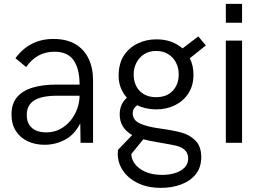

<svg xmlns="http://www.w3.org/2000/svg" viewBox="-20 -726 1334 976"><path d="M207 10Q159.5 10 121.2 -7.8Q83 -25.5 60.8 -60Q38.5 -94.5 38.5 -144.5Q38.5 -198 66 -231.2Q93.5 -264.5 144.5 -280.2Q195.5 -296 267 -296H384.5Q384.5 -375.5 354.5 -419.2Q324.5 -463 257 -463Q166.5 -463 113 -385L58.5 -430Q130 -528 252 -528Q318 -528 362.8 -501.8Q407.5 -475.5 430.2 -428.2Q453 -381 453 -318.5V0H389.5L388 -99Q359 -41.5 310.5 -15.8Q262 10 207 10ZM214.5 -53Q254.5 -53 286 -70Q317.5 -87 339.5 -114.2Q361.5 -141.5 373 -174.5Q384.5 -207.5 384.5 -239.5H273Q191.5 -239.5 153.8 -215.5Q116 -191.5 116 -142Q116 -110.5 129 -91Q142 -71.5 164.2 -62.2Q186.5 -53 214.5 -53Z M799 229Q731 229 681.8 205.2Q632.5 181.5 605.5 142Q578.5 102.5 578.5 55Q578.5 46.5 580 35.5L652 -39.5Q588.5 -75.5 588.5 -144.5Q588.5 -197 625 -229Q583 -277.5 583 -340Q583 -402 609 -442.5Q635 -483 678.8 -504.5Q722.5 -526 775.5 -526Q854.5 -526 908 -480L988 -541L1026.5 -495L945 -430Q963.5 -392 963.5 -347Q963.5 -291 937.8 -251.5Q912 -212 869.2 -191Q826.5 -170 774 -170Q721.5 -170 677 -191Q654.5 -174 654.5 -151.5Q654.5 -115.5 690.2 -98.8Q726 -82 791.5 -73Q860.5 -63.5 902.8 -52Q945 -40.5 974 -11Q1003 18.5 1003 72.5Q1003 125 975 159.8Q947 194.5 900.2 211.8Q853.5 229 799 229ZM773.5 -232Q827.5 -232 858 -264.5Q888.5 -297 888.5 -348.5Q888.5 -380.5 874.8 -407.5Q861 -434.5 835.2 -450.8Q809.5 -467 773.5 -467Q737.5 -467 712.2 -450.2Q687 -433.5 673.2 -406.5Q659.5 -379.5 659.5 -348.5Q659.5 -295 690.5 -263.5Q721.5 -232 773.5 -232ZM805 163Q840 163 870 153.8Q900 144.5 918.2 126Q936.5 107.5 936.5 79.5Q936.5 30.5 877 15Q851 9 789.5 -1.5Q734.5 -10.5 708.5 -18L647.5 57Q648 84.5 666.8 108.5Q685.5 132.5 720.2 147.8Q755 163 805 163Z M1210.5 0H1128V-519.5H1210.5ZM1210.5 -610.5H1128V-706.5H1210.5Z"/></svg>

Font: Acari Sans
Style: Regular
Weight: 400
Designer: Alfredo Marco Pradil and Stefan Peev (font) & Cristiano Sobral (main changes)
Foundry: Alfredo Marco Pradil and Stefan Peev (font) & Cristiano Sobral (main changes)
Version: Version 1.063; ttfautohint (v1.8.3)